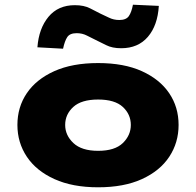

<svg xmlns="http://www.w3.org/2000/svg" viewBox="-20 -785 833 816"><path d="M397 11Q288 11 211 -24Q134 -59 94 -119Q54 -179 54 -254Q54 -330 94 -389Q134 -448 210.5 -482.5Q287 -517 397 -517Q507 -517 583 -482.5Q659 -448 699 -389Q739 -330 739 -254Q739 -179 699.5 -119Q660 -59 583.5 -24Q507 11 397 11ZM397 -144Q468 -144 502 -177Q536 -210 536 -254Q536 -299 502 -330.5Q468 -362 397 -362Q326 -362 291.5 -330.5Q257 -299 257 -254Q257 -210 292 -177Q327 -144 397 -144ZM248 -578 139 -584Q145 -664 186 -713.5Q227 -763 298 -763Q337 -763 363 -749.5Q389 -736 407 -727Q423 -720 443 -710Q463 -700 487 -700Q516 -700 527.5 -716.5Q539 -733 545 -765L655 -760Q650 -677 608.5 -628.5Q567 -580 495 -580Q457 -580 431.5 -593Q406 -606 387 -615Q370 -623 350 -633.5Q330 -644 306 -644Q277 -644 266 -627.5Q255 -611 248 -578Z"/></svg>

Font: Nunito Sans 7pt Expanded Black
Style: Regular
Weight: 900
Width: 7
Designer: Vernon Adams
Foundry: Vernon Adams
Version: Version 3.101;gftools[0.9.27]